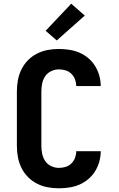

<svg xmlns="http://www.w3.org/2000/svg" viewBox="-20 -1007 640 1035"><path d="M298 8Q267 8 237 2.5Q207 -3 179.5 -17Q152 -31 130.5 -53Q109 -75 95.5 -102.5Q82 -130 76.5 -160Q71 -190 71 -221V-514Q71 -545 76.5 -575Q82 -605 95.5 -632.5Q109 -660 130.5 -682Q152 -704 179.5 -718Q207 -732 237 -737.5Q267 -743 298 -743Q326 -743 354.5 -738.5Q383 -734 408.5 -723Q434 -712 456 -693.5Q478 -675 493 -650.5Q508 -626 515.5 -598.5Q523 -571 523 -543H391Q391 -561 384.5 -578.5Q378 -596 365 -609Q352 -622 334 -627.5Q316 -633 298 -633Q276 -633 256 -623.5Q236 -614 224 -596.5Q212 -579 207.5 -557.5Q203 -536 203 -514V-221Q203 -199 207.5 -177.5Q212 -156 224 -138.5Q236 -121 256 -111.5Q276 -102 298 -102Q316 -102 334 -107.5Q352 -113 365 -126Q378 -139 384.5 -156.5Q391 -174 391 -192H523Q523 -164 515.5 -136.5Q508 -109 493 -84.5Q478 -60 456 -41.5Q434 -23 408.5 -12Q383 -1 354.5 3.5Q326 8 298 8ZM286 -789 226 -841 364 -987 437 -923Z"/></svg>

Font: Iosevka Aile Extrabold
Style: Regular
Weight: 800
Designer: Belleve Invis
Foundry: Belleve Invis
Version: Version 27.3.5; ttfautohint (v1.8.4)